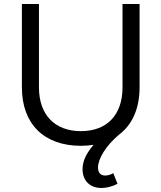

<svg xmlns="http://www.w3.org/2000/svg" viewBox="-20 -720 804 956"><path d="M590 -700V-285C590 -147 512 -67 383 -67C253 -67 174 -148 174 -285V-700H89V-285C89 -103 199 6 383 6C405 6 426 4 446 1C409 44 391 83 391 122C391 180 428 216 485 216C508 216 537 210 565 195L544 142C532 150 516 154 503 154C481 154 468 140 468 114C468 69 510 3 572 -49C638 -98 675 -179 675 -285V-700Z"/></svg>

Font: Juman Normal
Style: Regular
Weight: 300
Designer: Bandar Raffah (Arabic) Julieta Ulanovsky (Latin)
Foundry: Caramella
Version: Version 5.022;PS 005.022;hotconv 1.0.88;makeotf.lib2.5.64775